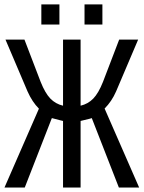

<svg xmlns="http://www.w3.org/2000/svg" viewBox="-20 -835 640 855"><path d="M260.7 0V-296.4L248.5 -299.3L210.9 -309.1L90.3 0H0L153.3 -351.1Q123.5 -380.9 102.5 -428.2L4.4 -658.7H88.9L161.1 -470.2Q181.2 -419.9 204.3 -396Q227.5 -372.1 260.7 -364.3V-658.7H338.9V-364.3Q372.1 -372.1 395.3 -396Q418.5 -419.9 438.5 -470.2L510.7 -658.7H595.2L497.1 -428.2Q477.5 -383.3 445.8 -351.6L599.6 0H509.3L388.7 -309.1L380.9 -306.6L338.9 -296.4V0ZM356.4 -725.6V-815.4H436V-725.6ZM164.1 -725.6V-815.4H244.6V-725.6Z"/></svg>

Font: Cousine
Style: Regular
Weight: 400
Monospace: yes
Designer: Steve Matteson
Foundry: Monotype Imaging Inc.
Version: Version 1.21